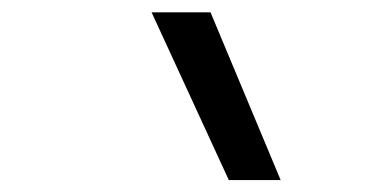

<svg xmlns="http://www.w3.org/2000/svg" viewBox="-20 -815 626 313"><path d="M353 -521.5H437.5L323.2 -794.9H227.1Z"/></svg>

Font: Cascadia Mono NF SemiLight
Style: Italic
Weight: 350
Italic angle: -10°
Monospace: yes
Designer: Aaron Bell
Foundry: Saja Typeworks
Version: Version 2404.023